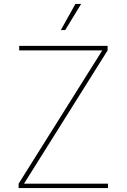

<svg xmlns="http://www.w3.org/2000/svg" viewBox="-20 -962 647 982"><path d="M75.2 0V-22.5L435.5 -596.7Q454.1 -625.5 472.2 -654.8Q490.2 -684.1 508.3 -712.9L513.2 -704.1Q473.1 -704.1 433.6 -704.1Q394 -704.1 354 -704.1H78.1V-727.5H530.3V-704.1L167 -125Q149.4 -97.2 132.1 -69.3Q114.7 -41.5 97.2 -13.7L92.3 -22.5Q130.4 -22.5 168.7 -22.5Q207 -22.5 245.1 -22.5H532.2V0ZM291 -808.1 365.7 -941.9H395L313.5 -808.1Z"/></svg>

Font: Inter Thin
Style: Regular
Weight: 250
Designer: Rasmus Andersson
Foundry: rsms
Version: Version 4.001;git-66647c0bb